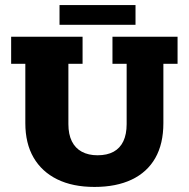

<svg xmlns="http://www.w3.org/2000/svg" viewBox="-20 -728 746 758"><path d="M353 10Q267 10 206 -20Q145 -50 112.5 -106Q80 -162 80 -242V-476H24V-583H306V-476H250V-238Q250 -198 263.5 -170.5Q277 -143 303 -129Q329 -115 365 -115Q403 -115 428.5 -129Q454 -143 467 -170.5Q480 -198 480 -238V-476H424V-583H681V-476H625V-242Q625 -160 593 -104Q561 -48 500 -19Q439 10 353 10ZM215 -630V-708H515V-630Z"/></svg>

Font: Rokkitt ExtraBold
Style: Regular
Weight: 800
Version: Version 3.103